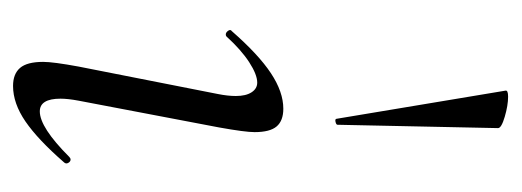

<svg xmlns="http://www.w3.org/2000/svg" viewBox="-266 -504 780 287"><g transform="rotate(90 123.5 -361.0)"><path d="M73 -36Q73 -51 80 -89L121 -297Q124 -312 124 -324Q124 -339 118.5 -347.5Q113 -356 104 -356Q92 -356 73.5 -344Q55 -332 35 -310Q34 -309 32 -309Q29 -309 26.5 -312.5Q24 -316 27 -318Q62 -358 90 -376.5Q118 -395 143 -395Q161 -395 169.5 -385Q178 -375 178 -352Q178 -338 171 -299L131 -89Q128 -73 128 -62Q128 -31 147 -31Q171 -31 215 -75Q217 -77 219 -77Q222 -77 224 -73.5Q226 -70 223 -67Q189 -28 162 -9.5Q135 9 109 9Q91 9 82 -1.5Q73 -12 73 -36ZM125 -731Q138 -731 155 -726Q172 -721 172 -716L167 -476Q167 -474 162.5 -473Q158 -472 158 -475L116 -727Q115 -731 125 -731Z"/></g></svg>

Font: Cormorant Infant
Style: Italic
Weight: 400
Italic angle: -10°
Designer: Christian Thalmann (Catharsis Fonts)
Foundry: Catharsis Fonts
Version: Version 4.000